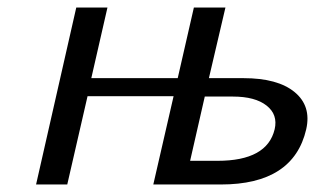

<svg xmlns="http://www.w3.org/2000/svg" viewBox="-20 -491 843 511"><path d="M76 0 183 -471H266L223 -283H453L496 -471H580L536 -283H628Q719 -283 764 -246Q809 -209 795 -147Q761 0 568 0H388L442 -235H213L159 0ZM486 -63H559Q691 -63 711 -147Q720 -186 689.5 -210Q659 -234 600 -234H525Z"/></svg>

Font: Coval
Style: Book Italic
Weight: 350
Foundry: Context Ltd
Version: Version 001.000